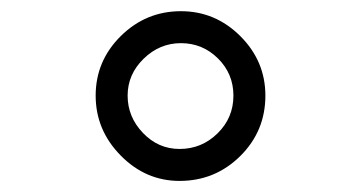

<svg xmlns="http://www.w3.org/2000/svg" viewBox="-20 -706 646 343"><path d="M303.2 -686Q364.7 -686 409.4 -641.4Q454.1 -596.7 454.1 -535.2Q454.1 -471.7 409.2 -427.2Q364.3 -382.8 300.8 -382.8Q240.2 -382.8 195.6 -428.2Q150.9 -473.6 150.9 -535.2Q150.9 -597.2 195.8 -641.6Q240.7 -686 303.2 -686ZM303.2 -628.9Q265.1 -628.9 236.6 -601.1Q208 -573.2 208 -535.2Q208 -497.1 235.4 -468.5Q262.7 -439.9 300.8 -439.9Q340.3 -439.9 368.7 -467.8Q397 -495.6 397 -535.2Q397 -574.2 369.4 -601.6Q341.8 -628.9 303.2 -628.9Z"/></svg>

Font: Miedinger*
Style: Book
Weight: 400
Version: Version 001.000